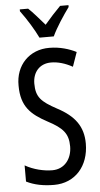

<svg xmlns="http://www.w3.org/2000/svg" viewBox="-62 -981 538 1029"><g transform="rotate(-5 206.5 -466.5)"><path d="M177 -783H254C275 -829 317 -892 347 -933V-943H302C268 -908 250 -889 216 -849C186 -883 155 -920 130 -943H85V-933C120 -886 156 -827 177 -783ZM375 -196C375 -288 331 -347 238 -396C155 -441 128 -467 128 -540C128 -601 165 -645 227 -645C263 -645 302 -634 342 -612L369 -689C332 -708 281 -724 225 -724C118 -725 41 -647 43 -536C43 -423 95 -378 180 -332C262 -289 290 -257 290 -188C290 -123 251 -69 184 -69C139 -69 83 -82 38 -108V-21C80 0 129 10 187 10C300 10 375 -75 375 -196Z"/></g></svg>

Font: Noto Sans Telugu ExtraCondensed
Style: Regular
Weight: 400
Width: 2
Designer: Jelle Bosma - Monotype Design Team
Foundry: Monotype Imaging Inc.
Version: Version 2.005